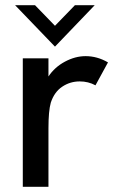

<svg xmlns="http://www.w3.org/2000/svg" viewBox="-20 -717 452 737"><path d="M67.5 0V-493H166V-423.5Q190 -459.5 229.5 -480.5Q269 -501.5 308.5 -501.5Q353.5 -501.5 394.5 -477.5L346.5 -389.5Q319 -404.5 286 -404.5Q249 -404.5 218.8 -384.2Q188.5 -364 175 -323Q166 -291.5 166 -224.5V0ZM38 -697H114.5L191 -618L267.5 -697H343.5L191 -538Z"/></svg>

Font: HK Grotesk Medium
Style: Regular
Weight: 500
Designer: Alfredo Marco Pradil
Foundry: Hanken Design Co.
Version: Version 3.001;FEAKit 1.0